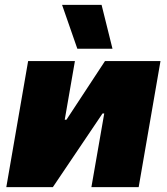

<svg xmlns="http://www.w3.org/2000/svg" viewBox="-20 -772 688 792"><path d="M6 0H198L403 -304H410L357 0H552L642 -520H413L254 -278H247L289 -520H96ZM299 -571H444L399 -752H236Z"/></svg>

Font: Fixel Display 20240404 Black
Style: Italic
Weight: 900
Italic angle: -10°
Designer: AlfaBravo + MacPaw
Foundry: Kyrylo Tkachov, Marchela Mozhyna, Serhii Makarenko, Maria Weinstein, Zakhar Kryvoshyya
Version: Version 1.211;Glyphs 3.2 (3225)